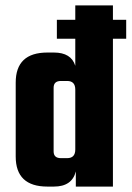

<svg xmlns="http://www.w3.org/2000/svg" viewBox="-20 -689 486 709"><path d="M446 -616V-546H397V0H260V-56Q246 0 179 0H155Q38 0 38 -111V-384Q38 -495 155 -495H179Q243 -495 258 -446V-546H190V-616H258V-669H397V-616ZM205 -105H228Q258 -105 258 -137V-358Q258 -390 228 -390H205Q178 -390 178 -365V-130Q178 -105 205 -105Z"/></svg>

Font: Teko Semibold
Style: Regular
Weight: 600
Designer: Manushi Parikh, Jonny Pinhorn
Foundry: Indian Type Foundry
Version: Version 1.105;PS 1.0;hotconv 1.0.78;makeotf.lib2.5.61930; tt